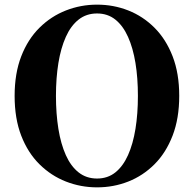

<svg xmlns="http://www.w3.org/2000/svg" viewBox="-20 -787 835 827"><path d="M398 20Q328 20 264 -5Q200 -30 150 -79.5Q100 -129 71.5 -202.5Q43 -276 43 -374Q43 -471 71.5 -544.5Q100 -618 150 -667.5Q200 -717 264 -742Q328 -767 398 -767Q469 -767 532.5 -742Q596 -717 645.5 -667.5Q695 -618 723.5 -544.5Q752 -471 752 -374Q752 -277 723.5 -203Q695 -129 645.5 -79.5Q596 -30 532.5 -5Q469 20 398 20ZM398 -18Q444 -18 477 -44.5Q510 -71 531.5 -119Q553 -167 563.5 -232Q574 -297 574 -374Q574 -451 563.5 -515.5Q553 -580 531.5 -628Q510 -676 477 -702.5Q444 -729 398 -729Q352 -729 318.5 -702.5Q285 -676 263.5 -628Q242 -580 231.5 -515.5Q221 -451 221 -374Q221 -297 231.5 -232Q242 -167 263.5 -119Q285 -71 318.5 -44.5Q352 -18 398 -18Z"/></svg>

Font: Noto Serif JP ExtraLight Black
Style: Regular
Weight: 900
Version: Version 2.003-H1;hotconv 1.1.1;makeotfexe 2.6.0